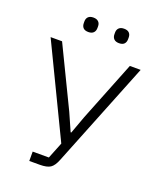

<svg xmlns="http://www.w3.org/2000/svg" viewBox="-159 -985 906 1084"><g transform="rotate(20 294.0 -442.5)"><path d="M212.9 -797.9Q191.9 -797.9 181.9 -808.3Q171.9 -818.8 171.9 -836.9V-847.2Q171.9 -864.3 182.1 -874.5Q192.4 -884.8 212.9 -884.8Q232.9 -884.8 243.4 -874.5Q253.9 -864.3 253.9 -847.2V-836.9Q253.9 -818.8 243.4 -808.3Q232.9 -797.9 212.9 -797.9ZM397 -797.9Q377 -797.9 366.5 -808.3Q356 -818.8 356 -836.9V-847.2Q356 -864.3 366.5 -874.5Q377 -884.8 397 -884.8Q418 -884.8 428 -874.5Q438 -864.3 438 -847.2V-836.9Q438 -818.8 428 -808.3Q418 -797.9 397 -797.9ZM148.9 0V-56.2H246.1L285.2 -153.8L22.9 -698.2H91.8L266.1 -337.9L313 -231.9H316.9L356 -338.9L499 -698.2H564L311 -65.9Q295.4 -26.4 274.9 -13.2Q254.4 0 211.9 0Z"/></g></svg>

Font: Anuphan Light
Style: Regular
Weight: 300
Designer: Mike Abbink, Paul van der Laan, Pieter van Rosmalen, Mint Tantisuwanna
Foundry: Bold Monday; Cadson Demak
Version: Version 3.002;hotconv 1.0.109;makeotfexe 2.5.65596